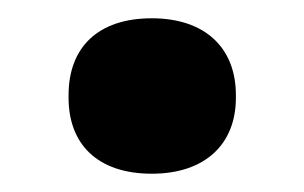

<svg xmlns="http://www.w3.org/2000/svg" viewBox="-20 -181 333 210"><path d="M55 -77V-74C55 -24 86 9 146 9C204 9 238 -23 238 -74V-77C238 -129 204 -161 146 -161C87 -161 55 -129 55 -77Z"/></svg>

Font: LT Wave Alt Black
Style: Regular
Weight: 900
Designer: Daniel Lyons
Version: Version 2.5 (Glyphs App)